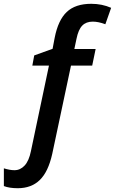

<svg xmlns="http://www.w3.org/2000/svg" viewBox="-27 -744 601 1004"><path d="M65.9 240.2Q22 240.2 -6.8 229V136.2Q24.4 146 48.8 146Q79.1 146 101.8 121.6Q124.5 97.2 134.8 45.9L229 -400.9H142.1L151.9 -454.1L248 -488.8L258.8 -545.9Q276.9 -638.7 322 -681.4Q367.2 -724.1 450.2 -724.1Q506.3 -724.1 554.2 -703.1L523.9 -617.2Q487.8 -630.9 458 -630.9Q423.3 -630.9 403.1 -610.1Q382.8 -589.4 373 -541L361.8 -487.8H473.1L455.1 -400.9H344.2L246.1 61Q225.1 154.8 180.9 197.5Q136.7 240.2 65.9 240.2Z"/></svg>

Font: Open Sans Semibold
Style: Italic
Weight: 600
Italic angle: -12°
Foundry: Ascender Corporation
Version: Version 1.10